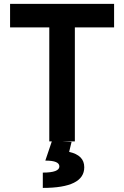

<svg xmlns="http://www.w3.org/2000/svg" viewBox="-20 -713 626 968"><path d="M228.5 0H241.2L208.5 96.7C256.3 96.7 279.3 106.4 279.3 126C279.3 146.5 252 157.2 195.8 157.2V234.4C335.4 234.4 404.8 199.7 404.8 130.4C404.8 89.4 379.9 64.5 328.6 52.7L340.8 2.4L295.9 0H357.4V-574.7H555.2V-693.4H30.8V-574.7H228.5Z"/></svg>

Font: Cascadia Code
Style: Bold
Weight: 700
Monospace: yes
Designer: Aaron Bell
Foundry: Saja Typeworks
Version: Version 2404.023